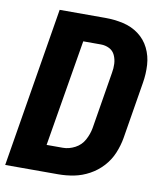

<svg xmlns="http://www.w3.org/2000/svg" viewBox="-83 -803 741 870"><g transform="rotate(10 288.0 -367.5)"><path d="M0 0H244Q280 0 316 -7Q352 -14 386 -32.5Q420 -51 446 -79.5Q472 -108 486.5 -143Q501 -178 507 -213L550 -475Q557 -517 554.5 -558Q552 -599 534.5 -634.5Q517 -670 485.5 -693.5Q454 -717 414 -726Q374 -735 332 -735H121ZM169 -122 251 -613H332Q353 -613 371 -604Q389 -595 397.5 -576.5Q406 -558 407 -537Q408 -516 404 -495L361 -233Q356 -205 341.5 -178Q327 -151 299.5 -136.5Q272 -122 244 -122Z"/></g></svg>

Font: Iosevka Sparkle Heavy
Style: Italic
Weight: 900
Italic angle: -9°
Designer: Belleve Invis
Foundry: Belleve Invis
Version: Version 4.5.0; ttfautohint (v1.8.3)